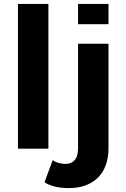

<svg xmlns="http://www.w3.org/2000/svg" viewBox="-20 -762 648 984"><path d="M72 0H228V-742H72ZM380 -742V-638H536V-742ZM333 202C463 202 536 123 536 -1V-538H380V0C380 53 355 78 316 78C290 78 267 71 250 59L208 172C238 193 285 202 333 202Z"/></svg>

Font: AWKNG-Font
Style: Bold
Weight: 700
Designer: Awakening Church
Foundry: Awakening Church
Version: Version 1.700;PS 001.700;hotconv 1.0.88;makeotf.lib2.5.64775